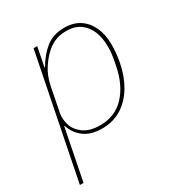

<svg xmlns="http://www.w3.org/2000/svg" viewBox="-169 -637 899 957"><g transform="rotate(-30 280.5 -159.0)"><path d="M14 200 155 -506H176L154 -395H157Q189 -451 231.5 -484.5Q274 -518 338 -518Q391 -518 427 -493.5Q463 -469 482 -426.5Q501 -384 501 -330Q501 -303 498.5 -277Q496 -251 491 -226Q478 -158 446 -104Q414 -50 365.5 -19Q317 12 252 12Q188 12 149 -17.5Q110 -47 96 -93H93L35 200ZM252 -7Q338 -7 393 -66Q448 -125 467 -224L474 -259Q477 -276 478.5 -292.5Q480 -309 480 -330Q480 -377 465 -415Q450 -453 418.5 -476Q387 -499 338 -499Q307 -499 280.5 -490Q254 -481 228 -459Q199 -435 172.5 -395Q146 -355 135 -302L107 -160Q101 -126 112.5 -91Q124 -56 158.5 -31.5Q193 -7 252 -7Z"/></g></svg>

Font: IBM Plex Sans Thin
Style: Italic
Weight: 250
Italic angle: -11.31°
Designer: Mike Abbink, Paul van der Laan, Pieter van Rosmalen
Foundry: Bold Monday
Version: Version 3.201